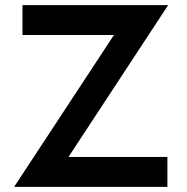

<svg xmlns="http://www.w3.org/2000/svg" viewBox="-20 -731 732 751"><path d="M67.9 -710.9V-594.2H425.8L35.2 0H634.8V-117.2H248L637.7 -710.9Z"/></svg>

Font: Tuffy
Style: Bold
Weight: 700
Designer: Thatcher Ulrich, Karoly Barta, Michael Everson
Version: Version 001.270